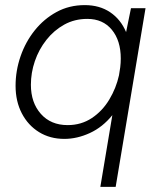

<svg xmlns="http://www.w3.org/2000/svg" viewBox="-20 -532 628 752"><path d="M232 12Q176 12 133 -14.5Q90 -41 65.5 -88Q41 -135 41 -196Q41 -255 60.5 -311.5Q80 -368 116 -413Q152 -458 201.5 -485Q251 -512 312 -512Q370 -512 411.5 -484Q453 -456 474 -406V-407L493 -500H550L433 200H373L420 -81Q382 -34 332 -11Q282 12 232 12ZM245 -42Q298 -42 339.5 -69.5Q381 -97 408 -142Q435 -187 446 -237L451 -269Q453 -286 453 -303Q453 -373 418 -415.5Q383 -458 322 -458Q272 -458 231.5 -435.5Q191 -413 161.5 -375.5Q132 -338 116.5 -292.5Q101 -247 101 -200Q101 -130 140 -86Q179 -42 245 -42Z"/></svg>

Font: Figtree Light
Style: Italic
Weight: 300
Italic angle: -9.5°
Foundry: Erik Kennedy
Version: Version 2.001; ttfautohint (v1.8.4.7-5d5b);gftools[0.9.27]